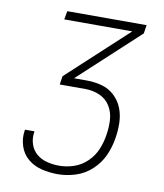

<svg xmlns="http://www.w3.org/2000/svg" viewBox="-83 -803 741 870"><g transform="rotate(10 288.0 -367.5)"><path d="M241 0Q282 0 323 -13Q364 -26 397 -56.5Q430 -87 447.5 -126.5Q465 -166 471 -207Q477 -242 476 -278Q475 -314 462.5 -345.5Q450 -377 425 -400Q400 -423 367 -432Q334 -441 298 -441H239L515 -696L521 -735H156L149 -696H462L186 -441L180 -402H298Q333 -402 364 -388.5Q395 -375 412.5 -346.5Q430 -318 432 -283Q434 -248 428 -213Q423 -179 409.5 -146.5Q396 -114 369.5 -88Q343 -62 309 -50.5Q275 -39 241 -39Q212 -39 184.5 -46Q157 -53 136.5 -70.5Q116 -88 107.5 -115Q99 -142 104 -171V-173H61L60 -170Q54 -133 65.5 -97.5Q77 -62 104.5 -39.5Q132 -17 168 -8.5Q204 0 241 0Z"/></g></svg>

Font: Iosevka Sparkle Extralight
Style: Italic
Weight: 200
Italic angle: -9°
Designer: Belleve Invis
Foundry: Belleve Invis
Version: Version 4.5.0; ttfautohint (v1.8.3)